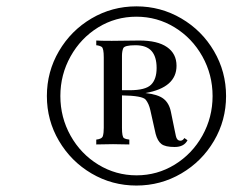

<svg xmlns="http://www.w3.org/2000/svg" viewBox="-20 -802 739 598"><path d="M359.9 -627.9V-521H383.8Q433.1 -521 450.4 -538.1Q467.8 -555.2 467.8 -590.3Q467.8 -625.5 451.9 -643.3Q436 -661.1 401.9 -661.1Q367.7 -661.1 363.8 -651.6Q359.9 -642.1 359.9 -627.9ZM529.8 -597.2Q529.8 -529.3 433.1 -512.2Q472.7 -507.8 489.7 -494.1Q506.8 -480.5 512.2 -454.1L523.9 -397Q524.9 -393.1 527.8 -378.4Q530.8 -363.8 542 -363.8Q549.3 -363.8 554.2 -372.1L564 -365.2Q553.2 -344.2 523.9 -344.2Q494.6 -344.2 482.7 -353.5Q470.7 -362.8 464.8 -384.8L448.2 -459Q443.8 -479 433.8 -491.5Q423.8 -503.9 359.9 -504.9V-403.8Q359.9 -375.5 366.2 -371.8Q372.6 -368.2 382.8 -367.2V-352.1L332 -353L279.8 -352.1V-367.2Q297.9 -369.1 300.5 -378.7Q303.2 -388.2 303.2 -403.8V-623Q303.2 -651.9 296.6 -656Q290 -660.2 279.8 -661.1V-675.8Q292 -674.8 328.1 -674.8L414.1 -675.8Q470.7 -675.8 500.2 -655.3Q529.8 -634.8 529.8 -597.2ZM610.4 -379.6Q642.1 -436.5 642.1 -502.9Q642.1 -569.3 610.4 -626.2Q578.6 -683.1 524.2 -716.6Q469.7 -750 404.8 -750Q339.8 -750 285.6 -716.6Q231.4 -683.1 199.7 -626.2Q168 -569.3 168 -502.9Q168 -436.5 199.7 -379.6Q231.4 -322.8 286.1 -289.3Q340.8 -255.9 405.3 -255.9Q469.7 -255.9 524.2 -289.3Q578.6 -322.8 610.4 -379.6ZM646.5 -642.8Q684.1 -578.6 684.1 -502.9Q684.1 -427.2 646.5 -363.3Q608.9 -299.3 544.7 -261.7Q480.5 -224.1 404.8 -224.1Q329.1 -224.1 265.1 -261.7Q201.2 -299.3 163.6 -363.3Q126 -427.2 126 -502.9Q126 -578.6 163.6 -642.8Q201.2 -707 265.1 -744.6Q329.1 -782.2 404.8 -782.2Q480.5 -782.2 544.7 -744.6Q608.9 -707 646.5 -642.8Z"/></svg>

Font: PlayfairDisplay-Italic
Style: Italic
Weight: 400
Italic angle: -14°
Designer: Claus Eggers Sørensen
Foundry: Claus Eggers Sørensen
Version: Version 1.002;PS 001.002;hotconv 1.0.70;makeotf.lib2.5.58329